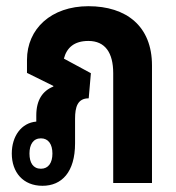

<svg xmlns="http://www.w3.org/2000/svg" viewBox="-20 -590 568 619"><path d="M117 9C179 9 222 -35 222 -128V-207C222 -245 230 -273 266 -273L273 -354L186 -401C195 -436 219 -458 265 -458C319 -458 345 -420 345 -354V0H470V-379C470 -506 387 -570 265 -570C145 -570 67 -497 67 -397V-355L152 -313V-311C117 -297 97 -267 97 -218V-198C49 -194 18 -151 18 -95C18 -35 54 9 117 9ZM112 -46C87 -46 75 -65 75 -95C75 -124 87 -144 112 -144C136 -144 149 -125 149 -95C149 -65 136 -46 112 -46Z"/></svg>

Font: Noto Sans Thai Looped ExtraCondensed
Style: Bold
Weight: 700
Width: 2
Designer: Sasikarn Vongin, Ben Mitchell
Foundry: The Fontpad Ltd
Version: Version 1.001